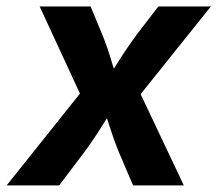

<svg xmlns="http://www.w3.org/2000/svg" viewBox="-46 -562 659 582"><path d="M-25.9 0 239.7 -332.5 221.2 -224.6 74.2 -542.5H228.5L263.7 -458Q280.3 -417 292 -376.7Q303.7 -336.4 316.4 -298.3H262.2Q288.1 -335.9 313.5 -376.5Q338.9 -417 369.1 -458L434.1 -542.5H593.3L337.4 -223.1L355 -330.1L511.2 0H357.4L314.5 -100.1Q297.9 -141.1 285.4 -181.2Q272.9 -221.2 259.8 -258.3H313.5Q288.6 -221.2 263.9 -181.2Q239.3 -141.1 209 -100.1L133.3 0Z"/></svg>

Font: Inter 16pt
Style: Bold Italic
Weight: 700
Italic angle: -9.3988°
Version: Version 4.001;git-66647c0bb